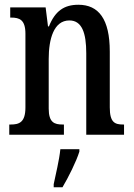

<svg xmlns="http://www.w3.org/2000/svg" viewBox="-20 -567 564 808"><path d="M19 0H249V-43H244C209 -43 185 -51 185 -110V-319C185 -402 206 -481 272 -481C325 -481 343 -428 343 -343V0H502V-43H498C463 -43 442 -52 442 -115V-350C442 -487 395 -547 310 -547C250 -547 212 -521 186 -456H182L172 -536H23V-493H27C62 -493 87 -484 87 -425V-115C87 -52 61 -43 25 -43H19ZM206 208V221H243C268 179 301 113 314 71V61H234C229 109 215 164 206 208Z"/></svg>

Font: Noto Serif Georgian ExtraCondensed Medium
Style: Regular
Weight: 500
Width: 2
Designer: Monotype Design Team, Akaki Razmadze
Foundry: Google LLC
Version: Version 2.003